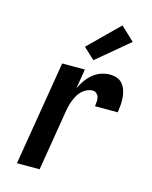

<svg xmlns="http://www.w3.org/2000/svg" viewBox="-116 -848 732 924"><g transform="rotate(15 250.0 -386.0)"><path d="M59 0 145 -520H258L242 -422Q251 -442 264.5 -461.5Q278 -481 296 -496.5Q314 -512 336.5 -520Q359 -528 381 -528Q400 -528 417 -522Q434 -516 445 -502.5Q456 -489 461.5 -472Q467 -455 468.5 -436.5Q470 -418 468.5 -399.5Q467 -381 464 -362H351Q352 -373 353 -384.5Q354 -396 351.5 -406.5Q349 -417 340.5 -424.5Q332 -432 321 -432Q307 -432 292.5 -425.5Q278 -419 267 -408Q256 -397 248.5 -383.5Q241 -370 235.5 -355.5Q230 -341 226.5 -326.5Q223 -312 221 -298L172 0ZM286 -574 230 -626 378 -772 446 -708Z"/></g></svg>

Font: Iosevka Term Curly Oblique
Style: Bold
Weight: 700
Italic angle: -9°
Designer: Belleve Invis
Foundry: Belleve Invis
Version: Version 32.3.0